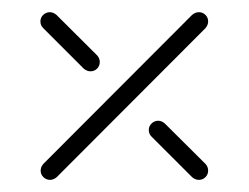

<svg xmlns="http://www.w3.org/2000/svg" viewBox="-20 -417 408 315"><path d="M224.1 -203.7Q224.1 -210 228.7 -214.4Q233.3 -218.9 239.6 -218.9Q245.2 -218.9 250.4 -214.4L317.4 -147.8Q321.5 -143 321.5 -137Q321.5 -130.7 317 -126.3Q312.6 -121.9 306.3 -121.9Q300.4 -121.9 295.2 -126.3L228.5 -193Q224.1 -197.4 224.1 -203.7ZM62.2 -121.9Q55.9 -121.9 51.3 -126.3Q46.7 -130.7 46.7 -137Q46.7 -143 51.1 -148.1L295.2 -392.6Q300.4 -397 306.3 -397Q312.6 -397 317 -392.6Q321.5 -388.1 321.5 -381.9Q321.5 -375.9 317 -370.7L73 -126.3Q67.8 -121.9 62.2 -121.9ZM46.3 -381.9Q46.3 -388.1 50.9 -392.6Q55.6 -397 61.9 -397Q67.4 -397 72.6 -392.6L139.6 -325.9Q143.7 -321.1 143.7 -315.2Q143.7 -308.9 139.3 -304.4Q134.8 -300 128.5 -300Q122.6 -300 117.4 -304.4L50.7 -371.1Q46.3 -375.6 46.3 -381.9Z"/></svg>

Font: 26F Galaxy Hebrew Ultra Light
Style: Regular
Weight: 200
Designer: C₂₉H₂₅N₃O₅
Version: Version 1.000